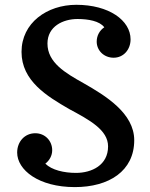

<svg xmlns="http://www.w3.org/2000/svg" viewBox="-20 -762 620 792"><path d="M50.8 -132.8C50.8 -61 139.2 9.8 288.6 9.8C429.7 9.8 533.7 -56.6 533.7 -183.6C533.7 -294.9 415.5 -367.2 324.7 -418.9C249.5 -460.9 175.8 -503.9 175.8 -582.5C175.8 -653.3 240.2 -683.6 299.8 -683.6C343.8 -683.6 391.1 -675.3 410.2 -649.4C391.1 -636.7 378.9 -615.2 378.9 -590.3C378.9 -553.7 408.7 -523.9 448.7 -523.9C489.7 -523.9 518.6 -557.6 518.6 -599.6C518.6 -677.7 429.7 -742.2 294.9 -742.2C173.8 -742.2 68.8 -667.5 68.8 -547.9C68.8 -428.2 173.8 -365.2 265.6 -312C349.1 -267.1 425.8 -226.1 425.8 -158.2C425.8 -80.6 358.4 -48.8 293.5 -48.8C244.1 -48.8 193.4 -60.5 167 -86.9C184.1 -100.1 195.3 -120.1 195.3 -142.1C195.3 -181.6 165.5 -212.4 125.5 -212.4C81.5 -212.4 50.8 -177.2 50.8 -132.8Z"/></svg>

Font: Arbutus Slab
Style: Regular
Weight: 400
Designer: Karolina Lach
Foundry: Karolina Lach
Version: Version 1.001